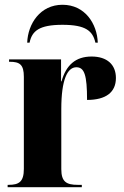

<svg xmlns="http://www.w3.org/2000/svg" viewBox="-20 -785 519 805"><path d="M94 -606H104C114 -655 144 -681 242 -681C340 -681 369 -655 380 -606H390C387 -686 336 -765 242 -765C149 -765 97 -686 94 -606ZM12 0H323V-10H306C258 -10 237 -23 237 -76V-328C237 -452 263 -503 300 -503C334 -503 345 -470 345 -366C424 -366 466 -398 466 -458C466 -514 429 -548 364 -548C297 -548 257 -512 238 -444H236V-536H18V-526H21C63 -526 80 -514 80 -463V-77C80 -23 60 -10 16 -10H12Z"/></svg>

Font: Noto Serif Display Condensed ExtraBold
Style: Regular
Weight: 800
Width: 3
Designer: Monotype Design Team
Foundry: Monotype Imaging Inc.
Version: Version 2.009